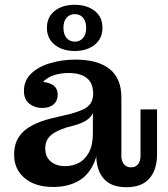

<svg xmlns="http://www.w3.org/2000/svg" viewBox="-20 -771 701 802"><path d="M155 -320Q126 -320 103 -337.5Q80 -355 80 -391Q80 -435 110.5 -464Q141 -493 190.5 -507.5Q240 -522 295 -522Q388 -522 437.5 -483Q487 -444 487 -364L369 -380Q369 -424 342.5 -445Q316 -466 267 -466Q236 -466 209 -458Q182 -450 164 -433Q146 -416 140 -389V-430Q177 -430 199 -417Q221 -404 221 -375Q221 -350 204 -335Q187 -320 155 -320ZM508 11Q444 11 413 -25Q382 -61 382 -125V-165H368V-299H363L369 -339V-380L487 -364V-119Q487 -99 497.5 -85.5Q508 -72 527 -72Q547 -72 557 -85.5Q567 -99 567 -119V-314H636V-126Q636 -63 604.5 -26Q573 11 508 11ZM202 10Q127 10 83 -27Q39 -64 39 -124Q39 -169 58.5 -198.5Q78 -228 113 -246.5Q148 -265 193 -276L277 -296Q306 -304 326.5 -313.5Q347 -323 358 -338.5Q369 -354 369 -379L372 -299H368Q360 -281 342 -269Q324 -257 293 -248L256 -238Q229 -229 209.5 -218Q190 -207 179.5 -191Q169 -175 169 -151Q169 -116 192 -96.5Q215 -77 252 -77Q283 -77 309 -90.5Q335 -104 351.5 -134.5Q368 -165 368 -215L392 -209Q393 -132 369.5 -83.5Q346 -35 303 -12.5Q260 10 202 10ZM292 -558Q241 -558 208.5 -584Q176 -610 176 -655Q176 -700 208.5 -725.5Q241 -751 292 -751Q343 -751 375.5 -725.5Q408 -700 408 -655Q408 -610 375.5 -584Q343 -558 292 -558ZM292 -597Q314 -597 327 -612.5Q340 -628 340 -655Q340 -682 327 -697Q314 -712 292 -712Q271 -712 258 -697Q245 -682 245 -655Q245 -628 258 -612.5Q271 -597 292 -597Z"/></svg>

Font: Montagu Slab 120pt Medium
Style: Regular
Weight: 500
Designer: Florian Karsten
Foundry: Florian Karsten
Version: Version 1.000